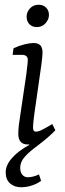

<svg xmlns="http://www.w3.org/2000/svg" viewBox="-20 -601 275 808"><path d="M154 -328 125 -125Q123 -110 121 -92.5Q119 -75 119 -63Q119 -47 131 -47Q142 -47 158.5 -55.5Q175 -64 200 -79L213 -53Q188 -25 155.5 -9Q123 7 97 7Q57 7 57 -38Q57 -56 59.5 -76Q62 -96 66 -121L91 -290Q93 -308 95 -324.5Q97 -341 97 -349Q97 -360 90.5 -365Q84 -370 75 -370H33L37 -398Q61 -409 83.5 -414.5Q106 -420 121 -420Q141 -420 150 -410Q159 -400 159 -379Q159 -371 157.5 -358Q156 -345 154 -328ZM69 187Q41 187 22.5 171Q4 155 4 124Q4 94 30.5 64Q57 34 103 9V-18L213 -53Q197 -36 177.5 -19.5Q158 -3 138 12Q105 36 85 58Q65 80 65 105Q65 124 74 134.5Q83 145 97 145Q107 145 119.5 142Q132 139 144 133L153 160Q137 172 114.5 179.5Q92 187 69 187ZM135 -487Q116 -487 104 -499Q92 -511 92 -531Q92 -550 106 -565.5Q120 -581 142 -581Q162 -581 174 -569Q186 -557 186 -538Q186 -519 171.5 -503Q157 -487 135 -487Z"/></svg>

Font: Rasa Light
Style: Italic
Weight: 300
Italic angle: -7.10001°
Designer: Anna Giedrys (Yrsa+Rasa design), David Brezina (Yrsa art-direction, Rasa art-direction, design)
Foundry: Rosetta Type Foundry
Version: Version 2.004